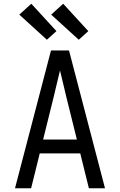

<svg xmlns="http://www.w3.org/2000/svg" viewBox="-20 -1004 640 1024"><path d="M60 0 188 -490 252 -735H348L412 -490L540 0H454L408 -186H192L146 0ZM210 -260H390L333 -490Q325 -525 316.5 -559.5Q308 -594 300 -628Q292 -594 283.5 -559.5Q275 -525 267 -490ZM400 -792 253 -926 317 -984 451 -838ZM230 -792 83 -926 147 -984 281 -838Z"/></svg>

Font: Iosevka Custom Extended
Style: Regular
Weight: 400
Width: 7
Monospace: yes
Designer: Belleve Invis
Foundry: Belleve Invis
Version: Version 11.2.4; ttfautohint (v1.8.4)